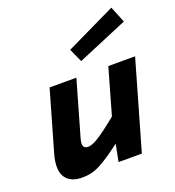

<svg xmlns="http://www.w3.org/2000/svg" viewBox="-137 -859 889 977"><g transform="rotate(-20 307.0 -370.0)"><path d="M342 0 370 -144H365L460 -477H605L468 0ZM409 -245 386 -113Q337 -75 301.5 -50.5Q266 -26 239.5 -12.5Q213 1 190.5 6Q168 11 144 11Q92 11 65 -14Q38 -39 38 -85Q38 -100 40.5 -116Q43 -132 48 -150L142 -477H287L201 -177Q199 -170 198 -163.5Q197 -157 197 -152Q197 -139 203.5 -132.5Q210 -126 223 -126Q233 -126 245 -130Q257 -134 276.5 -145.5Q296 -157 328 -181Q360 -205 409 -245ZM306 -621 576 -751 612 -663 339 -548Z"/></g></svg>

Font: Intel One Mono Light
Style: Italic
Weight: 300
Italic angle: -16°
Monospace: yes
Designer: Fred Shallcrass
Foundry: Frere-Jones Type LLC
Version: Version 1.004